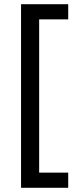

<svg xmlns="http://www.w3.org/2000/svg" viewBox="-20 -734 369 912"><path d="M304 158H80V-714H304V-642H166V86H304Z"/></svg>

Font: Noto Sans Pahawh Hmong
Style: Regular
Weight: 400
Designer: Monotype Design Team
Foundry: Monotype Imaging Inc.
Version: Version 2.001; ttfautohint (v1.8.4.7-5d5b)